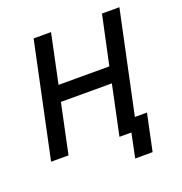

<svg xmlns="http://www.w3.org/2000/svg" viewBox="-150 -840 1060 1119"><g transform="rotate(-20 380.0 -280.0)"><path d="M31 0 181 -710H289L225 -406H540L605 -710H713L579 -78H654L606 150H498L529 0H455L520 -308H204L139 0Z"/></g></svg>

Font: Geist Medium
Style: Italic
Weight: 500
Italic angle: -12°
Designer: Basement.studio, Andrés Briganti, Mateo Zaragoza
Foundry: Basement.studio, Vercel, Andrés Briganti, Guido Ferreyra, Mateo Zaragoza
Version: Version 1.500; ttfautohint (v1.8.4.7-5d5b)